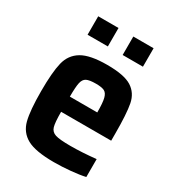

<svg xmlns="http://www.w3.org/2000/svg" viewBox="-170 -799 833 910"><g transform="rotate(30 246.0 -344.0)"><path d="M448 -216H174Q174 -158 180.5 -135.5Q187 -113 210 -105.5Q233 -98 293 -98Q355 -98 432 -106V-8Q402 -1 354.5 3.5Q307 8 263 8Q162 8 116 -17.5Q70 -43 56.5 -95.5Q43 -148 43 -254Q43 -357 56 -410.5Q69 -464 114 -491Q159 -518 253 -518Q346 -518 387 -492Q428 -466 438 -415Q448 -364 448 -254ZM174 -299H324Q324 -352 318 -375.5Q312 -399 297.5 -406.5Q283 -414 251 -414Q215 -414 199.5 -406Q184 -398 179 -375Q174 -352 174 -299ZM100 -595V-696H211V-595ZM292 -595V-696H403V-595Z"/></g></svg>

Font: Saira Semi Condensed SemiBold
Style: Regular
Weight: 600
Width: 4
Designer: Hector Gatti with collaboration of the Omnibus-Type team
Foundry: Omnibus-Type
Version: Version 1.001; ttfautohint (v1.8)